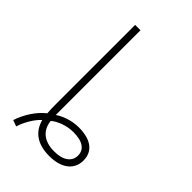

<svg xmlns="http://www.w3.org/2000/svg" viewBox="-232 -851 963 963"><g transform="rotate(45 250.0 -369.0)"><path d="M41 10 74 22C86 -18 116 -70 144 -93C160 -32 206 10 296 10C382 10 434 -30 434 -96C434 -155 393 -197 300 -197C246 -197 198 -176 174 -159V-760H136V-196C136 -174 136 -154 138 -135C94 -101 58 -43 41 10ZM297 -24C221 -24 183 -63 177 -120C204 -143 251 -161 297 -161C366 -161 397 -135 397 -94C397 -54 365 -24 297 -24Z"/></g></svg>

Font: Noto Sans Mono ExtraCondensed ExtraLight
Style: Regular
Weight: 200
Width: 2
Designer: Monotype Design Team
Foundry: Monotype Imaging Inc.
Version: Version 2.014